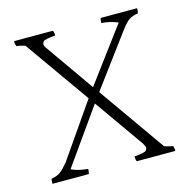

<svg xmlns="http://www.w3.org/2000/svg" viewBox="-92 -741 772 781"><g transform="rotate(-15 293.5 -350.5)"><path d="M386 -71Q429 -75 435 -81Q441 -87 441 -93.5Q441 -100 432 -114L286 -321L121 -88Q151 -74 191 -71Q191 -60 188 -50H35Q35 -52 35 -57.5Q35 -63 37 -71Q61 -75 74.5 -85Q88 -95 109 -120L267 -348L74 -621Q52 -628 38 -629Q34 -640 34 -644.5Q34 -649 35 -651H198Q202 -642 202 -630Q158 -626 152 -620Q146 -614 146 -607Q146 -600 155 -588L296 -387L465 -614Q429 -629 396 -630Q396 -642 399 -651H552Q553 -642 550 -630Q525 -626 511.5 -616.5Q498 -607 479 -582L315 -361L513 -80Q532 -74 549 -71Q553 -58 552 -50H390Q386 -57 386 -71Z"/></g></svg>

Font: Halant Light
Style: Regular
Weight: 300
Designer: Hitesh Malaviya (Devanagari), Satya Rajpurohit (Latin)
Foundry: Indian Type Foundry
Version: Version 1.101;PS 1.0;hotconv 1.0.78;makeotf.lib2.5.61930; tt